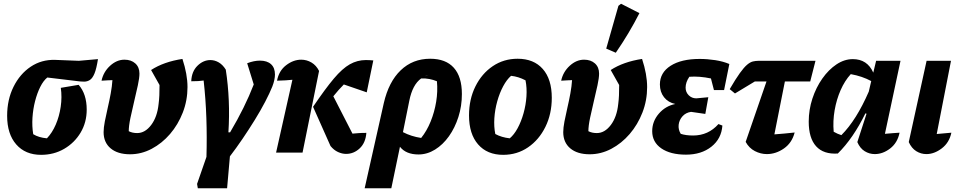

<svg xmlns="http://www.w3.org/2000/svg" viewBox="-20 -813 5119 1023"><path d="M199 12Q115 12 66.5 -43.5Q18 -99 18 -196Q18 -282 52 -350.5Q86 -419 143.5 -457.5Q201 -496 273 -494L400 -489L502 -498Q494 -447 483.5 -421.5Q473 -396 459 -387Q445 -378 428 -378Q417 -378 407 -379L232 -400Q211 -383 194.5 -350Q178 -317 167 -274.5Q156 -232 153 -186Q150 -140 157 -98Q186 -80 230 -76Q258 -105 277 -149Q296 -193 303.5 -244.5Q311 -296 304 -345L399 -361Q442 -312 442 -229Q442 -161 409.5 -106.5Q377 -52 322 -20Q267 12 199 12Z M673 9Q607 9 569.5 -22.5Q532 -54 532 -109Q532 -132 538.5 -166Q545 -200 554 -238.5Q563 -277 570 -315.5Q577 -354 579 -386Q568 -386 553.5 -385Q539 -384 521 -383Q531 -430 566.5 -462.5Q602 -495 643 -495Q679 -495 701 -475Q723 -455 723 -421Q723 -398 714.5 -358.5Q706 -319 695 -273.5Q684 -228 675 -185Q666 -142 666 -114Q685 -104 711 -104Q753 -104 785.5 -147Q818 -190 825 -259Q828 -282 829 -305Q830 -328 830 -360L785 -440Q853 -484 952 -499Q979 -417 979 -349Q979 -278 954 -213.5Q929 -149 886 -99Q843 -49 788 -20Q733 9 673 9Z M1206 -108Q1285 -241 1332 -363L1297 -476Q1333 -490 1365 -490Q1403 -490 1424 -471Q1445 -452 1445 -416Q1445 -403 1441.5 -386.5Q1438 -370 1431 -352Q1417 -317 1393 -271Q1369 -225 1337.5 -174Q1306 -123 1272 -73Q1238 -23 1205 20L1190 190H1034L1030 167L1080 23Q1083 -83 1079.5 -184.5Q1076 -286 1065 -384Q1041 -380 999 -380Q1001 -432 1032 -462.5Q1063 -493 1101 -493Q1124 -493 1145.5 -480.5Q1167 -468 1183 -442Q1208 -279 1197 -108Z M1451 0 1538 -388Q1522 -386 1503 -385Q1484 -384 1456 -383Q1466 -436 1504.5 -465.5Q1543 -495 1585 -495Q1614 -495 1639.5 -480Q1665 -465 1680 -435L1592 0ZM1741 -35 1648 -244Q1713 -340 1758.5 -394Q1804 -448 1844 -470.5Q1884 -493 1929 -493Q1949 -493 1969 -491L1934 -321L1812 -363Q1785 -336 1756 -300L1858 -101Q1871 -102 1888 -103.5Q1905 -105 1932 -105Q1928 -52 1896.5 -22.5Q1865 7 1824 7Q1803 7 1781 -3Q1759 -13 1741 -35Z M1923 190 2025 -264Q2051 -377 2115 -438.5Q2179 -500 2272 -500Q2355 -500 2398 -452Q2441 -404 2441 -312Q2441 -248 2422.5 -190Q2404 -132 2372 -87Q2340 -42 2298 -16Q2256 10 2210 10Q2143 10 2111 -31L2065 190ZM2263 -414Q2252 -411 2242 -406ZM2161 -277 2127 -109Q2171 -86 2224 -78Q2254 -115 2274.5 -165.5Q2295 -216 2304 -271Q2313 -326 2308 -380Q2289 -388 2268 -392Q2247 -396 2224 -395Q2178 -362 2161 -277Z M2661 12Q2576 12 2527.5 -43.5Q2479 -99 2479 -198Q2479 -284 2513 -352.5Q2547 -421 2605.5 -460.5Q2664 -500 2738 -500Q2824 -500 2872 -445.5Q2920 -391 2920 -292Q2920 -206 2886 -137Q2852 -68 2793.5 -28Q2735 12 2661 12ZM2696 -76Q2719 -95 2738 -130Q2757 -165 2769.5 -209.5Q2782 -254 2785 -299.5Q2788 -345 2780 -385Q2742 -405 2703 -409Q2680 -389 2661 -353.5Q2642 -318 2629.5 -273.5Q2617 -229 2614 -183.5Q2611 -138 2619 -99Q2652 -81 2696 -76Z M3122 9Q3056 9 3018.5 -22.5Q2981 -54 2981 -109Q2981 -132 2987.5 -166Q2994 -200 3003 -238.5Q3012 -277 3019 -315.5Q3026 -354 3028 -386Q3017 -386 3002.5 -385Q2988 -384 2970 -383Q2980 -430 3015.5 -462.5Q3051 -495 3092 -495Q3128 -495 3150 -475Q3172 -455 3172 -421Q3172 -398 3163.5 -358.5Q3155 -319 3144 -273.5Q3133 -228 3124 -185Q3115 -142 3115 -114Q3134 -104 3160 -104Q3202 -104 3234.5 -147Q3267 -190 3274 -259Q3277 -282 3278 -305Q3279 -328 3279 -360L3234 -440Q3302 -484 3401 -499Q3428 -417 3428 -349Q3428 -278 3403 -213.5Q3378 -149 3335 -99Q3292 -49 3237 -20Q3182 9 3122 9ZM3261 -532 3210 -554 3275 -782 3289 -793 3387 -743Q3332 -635 3261 -532Z M3635 11Q3552 11 3503.5 -22.5Q3455 -56 3455 -114Q3455 -166 3490 -207Q3525 -248 3578 -259Q3540 -267 3518 -295Q3496 -323 3496 -363Q3496 -426 3553 -462.5Q3610 -499 3708 -499Q3749 -499 3791 -492.5Q3833 -486 3866 -472L3838 -333H3784L3768 -395Q3706 -408 3653 -404Q3633 -375 3633 -346Q3633 -322 3649.5 -305.5Q3666 -289 3690 -289L3754 -295L3738 -206L3662 -217Q3634 -213 3616.5 -193.5Q3599 -174 3596 -148.5Q3593 -123 3607 -100Q3634 -91 3673 -91Q3754 -91 3808 -152L3829 -144Q3824 -74 3770.5 -31.5Q3717 11 3635 11Z M3896 -315 3868 -338Q3900 -393 3922 -423.5Q3944 -454 3960.5 -468Q3977 -482 3991.5 -485.5Q4006 -489 4022 -489H4325L4297 -379H4162L4106 -97Q4133 -99 4160 -101.5Q4187 -104 4214 -107Q4200 -52 4157 -22Q4114 8 4066 8Q4033 8 4002 -8Q3971 -24 3953 -57L4064 -379H4002Z M4444 5Q4368 10 4328.5 -33.5Q4289 -77 4289 -165Q4289 -228 4308.5 -287.5Q4328 -347 4361.5 -394.5Q4395 -442 4437 -470Q4479 -498 4524 -498Q4601 -498 4633 -426L4648 -489H4778L4695 -100Q4718 -102 4737 -103.5Q4756 -105 4773 -106Q4762 -52 4723 -22Q4684 8 4641 8Q4612 8 4587 -7.5Q4562 -23 4548 -56L4597 -207L4591 -209Q4526 -76 4444 5ZM4422 -111Q4443 -99 4463 -93Q4543 -173 4609 -325L4622 -381Q4574 -407 4513 -418Q4481 -383 4459 -333Q4437 -283 4427 -225.5Q4417 -168 4422 -111Z M5049 -106Q5038 -53 4998 -22.5Q4958 8 4916 8Q4887 8 4862 -7.5Q4837 -23 4822 -56L4917 -489H5047L4971 -99Q5011 -102 5049 -106Z"/></svg>

Font: Piazzolla
Style: Bold Italic
Weight: 700
Italic angle: -11.3°
Designer: Juan Pablo del Peral
Foundry: Huerta Tipografica
Version: Version 1.330